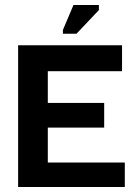

<svg xmlns="http://www.w3.org/2000/svg" viewBox="-20 -743 552 763"><path d="M52 0V-563H465V-460H170V-334H394V-236H170V-97H476V0ZM284 -609H230V-624L272 -723H373V-703Z"/></svg>

Font: Darker Grotesque ExtraBold
Style: Regular
Weight: 800
Designer: Gabriel Lam
Foundry: TypeRant
Version: Version 1.000;gftools[0.9.28]